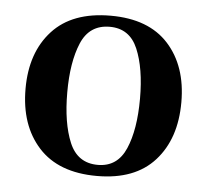

<svg xmlns="http://www.w3.org/2000/svg" viewBox="-40 -780 569 518"><g transform="rotate(5 245.0 -521.0)"><path d="M240 -304Q136 -304 82 -363.5Q28 -423 28 -522Q28 -620 82 -679Q136 -738 240 -738Q343 -738 396.5 -679Q450 -620 450 -522Q450 -423 396.5 -363.5Q343 -304 240 -304ZM240 -334Q293 -334 315.5 -386Q338 -438 338 -522Q338 -604 316 -656Q294 -708 240 -708Q185 -708 163 -656Q141 -604 141 -522Q141 -439 163 -386.5Q185 -334 240 -334Z"/></g></svg>

Font: Zen Old Mincho Black
Style: Regular
Weight: 900
Designer: Yoshimichi Ohira
Foundry: Positype
Version: Version 1.001